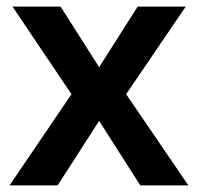

<svg xmlns="http://www.w3.org/2000/svg" viewBox="-20 -563 602 583"><path d="M197 -277 18 -543H164L281 -359L398 -543H544L363 -277L552 0H406L281 -196L155 0H9Z"/></svg>

Font: Noto Sans Nag Mundari SemiBold
Style: Regular
Weight: 600
Version: Version 1.000